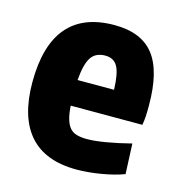

<svg xmlns="http://www.w3.org/2000/svg" viewBox="-88 -628 673 717"><g transform="rotate(15 248.5 -270.0)"><path d="M270 9Q149 9 88 -60Q27 -129 27 -264Q27 -406 87.5 -477.5Q148 -549 269 -549Q373 -549 421.5 -487Q470 -425 470 -293Q470 -264 469 -248.5Q468 -233 465 -216H188Q190 -185 196 -164.5Q202 -144 212.5 -132Q223 -120 239.5 -115.5Q256 -111 279 -111Q308 -111 352 -118.5Q396 -126 447 -139L452 -22Q415 -8 364.5 0.5Q314 9 270 9ZM265 -430Q228 -430 210.5 -404Q193 -378 188 -315H329Q327 -378 312.5 -404Q298 -430 265 -430Z"/></g></svg>

Font: Encode Sans Compressed
Style: ExtraBold
Weight: 800
Designer: Pablo Impallari, Andres Torresi
Foundry: Pablo Impallari, Andres Torresi
Version: Version 1.000; ttfautohint (v1.00) -l 8 -r 50 -G 200 -x 14 -